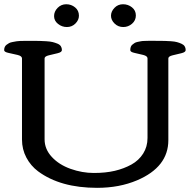

<svg xmlns="http://www.w3.org/2000/svg" viewBox="-27 -879 913 909"><path d="M556.6 -751Q532.2 -751 515.4 -767.6Q498.5 -784.2 498.5 -804.4Q498.5 -824.7 514.9 -841.8Q531.2 -858.9 555.4 -858.9Q579.6 -858.9 597.9 -844.2Q616.2 -829.6 616.2 -805.9Q616.2 -782.2 598.1 -766.6Q580.1 -751 556.6 -751ZM346.7 -804.7Q346.7 -784.2 330.1 -767.6Q313.5 -751 289.8 -751Q266.1 -751 247.6 -765.9Q229 -780.8 229 -802.7Q229 -824.7 245.8 -841.8Q262.7 -858.9 286.6 -858.9Q310.5 -858.9 328.6 -844Q346.7 -829.1 346.7 -804.7ZM130.9 -685.5Q146.5 -685.5 159.4 -685.3Q172.4 -685.1 191.7 -683.8Q210.9 -682.6 221.9 -679.9Q232.9 -677.2 244.4 -672.6Q255.9 -668 261 -660.2Q266.1 -652.3 266.1 -642.1Q266.1 -631.8 245.6 -627Q225.1 -622.1 204.6 -617.2Q184.1 -612.3 184.1 -602.5V-219.2Q184.1 -172.9 218.3 -136Q252.4 -99.1 307.1 -79.6Q361.8 -60.1 417.5 -60.1Q473.1 -60.1 516.6 -70.3Q560.1 -80.6 595.2 -100.1Q630.4 -119.6 650.9 -152.1Q671.4 -184.6 671.4 -225.6V-602.5Q671.4 -613.8 651.1 -618.9Q630.9 -624 610.4 -628.4Q589.8 -632.8 589.8 -641.4Q589.8 -649.9 592 -656.5Q594.2 -663.1 599.6 -667.5Q605 -671.9 610.1 -675.3Q615.2 -678.7 624.8 -680.7Q634.3 -682.6 640.6 -683.8Q647 -685.1 659.7 -685.3Q672.4 -685.5 678.7 -685.8Q685.1 -686 699.2 -685.8Q713.4 -685.5 726.3 -685.5Q739.3 -685.5 752.2 -685.3Q765.1 -685.1 782.5 -683.8Q799.8 -682.6 810.5 -679.7Q821.3 -676.8 831.8 -672.1Q842.3 -667.5 847.2 -659.9Q852.1 -652.3 852.1 -642.1Q852.1 -631.8 831.5 -627Q811 -622.1 790.5 -617.2Q770 -612.3 770 -602.5V-215.3Q770 -88.4 622.1 -25.4Q538.1 10.3 432.6 10.3Q258.8 10.3 153.3 -67.9Q118.7 -93.8 97.9 -132.8Q77.1 -171.9 77.1 -218.8V-602.5Q77.1 -613.8 56.2 -618.9Q35.2 -624 13.9 -628.4Q-7.3 -632.8 -7.3 -641.4Q-7.3 -649.9 -4.6 -656.2Q-2 -662.6 4.2 -667.2Q10.3 -671.9 16.1 -675Q22 -678.2 33 -680.2Q43.9 -682.1 51.8 -683.6Q64.9 -685.5 89.8 -685.5Z"/></svg>

Font: Corben
Style: Regular
Weight: 400
Designer: vernon adams
Foundry: vernon adams
Version: Version 1.101